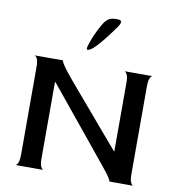

<svg xmlns="http://www.w3.org/2000/svg" viewBox="-93 -952 952 1035"><g transform="rotate(10 383.0 -434.5)"><path d="M60 0Q67 0 74 -14Q81 -28 81 -60V-540Q81 -572 74 -585.5Q67 -599 60 -600H215Q214 -597 222.5 -582Q231 -567 254 -538Q261 -529 283.5 -502Q306 -475 340 -435.5Q374 -396 413.5 -349.5Q453 -303 493.5 -255.5Q534 -208 571 -165H573V-540Q573 -572 566 -585.5Q559 -599 552 -600H706Q699 -600 692 -586Q685 -572 685 -539V-60Q685 -28 692 -14Q699 0 706 0H575Q576 -3 567 -18.5Q558 -34 535 -62Q520 -81 491.5 -115.5Q463 -150 427 -194.5Q391 -239 350.5 -288Q310 -337 270.5 -386Q231 -435 196 -477H193V-60Q193 -28 200 -14Q207 0 214 0ZM335 -679Q328 -679 332.5 -697Q337 -715 347.5 -741.5Q358 -768 371 -793.5Q384 -819 393 -833Q406 -853 420.5 -861Q435 -869 458 -869H469Q503 -869 475 -829Q453 -798 426 -763Q399 -728 374.5 -703.5Q350 -679 335 -679Z"/></g></svg>

Font: Red Rose
Style: Regular
Weight: 400
Designer: Jaikishan Patel
Version: Version 2.000; ttfautohint (v1.8.3)